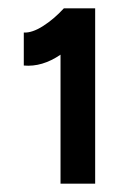

<svg xmlns="http://www.w3.org/2000/svg" viewBox="-20 -820 321 460"><path d="M125 -689Q81 -659 37 -663V-742Q57 -741 83 -757.5Q109 -774 133 -800H208V-380H125Z"/></svg>

Font: Oak Sans SemiBold
Style: Regular
Weight: 600
Designer: Erik Kennedy, Walven
Foundry: Erik Kennedy, Walven
Version: Version 1.000